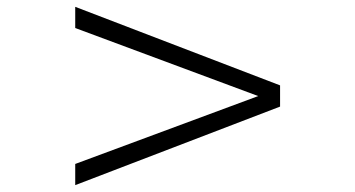

<svg xmlns="http://www.w3.org/2000/svg" viewBox="-20 -581 1040 562"><path d="M200.2 -39.1V-101.1L735.8 -299.8L200.2 -499V-561L799.8 -331.1V-269Z"/></svg>

Font: Charis SIL Afr
Style: Bold
Weight: 700
Foundry: SIL International
Version: Version 5.000